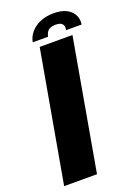

<svg xmlns="http://www.w3.org/2000/svg" viewBox="-153 -869 664 931"><g transform="rotate(-20 179.5 -403.0)"><path d="M10 0H179.5L298.5 -675H129.5ZM248.5 -805.5Q209 -805.5 178.5 -792.5Q148 -779.5 129 -757Q110 -734.5 105.5 -707.5H184.5Q187 -721 193.2 -730.5Q199.5 -740 210.5 -745Q221.5 -750 239 -750Q255 -750 264.2 -745.2Q273.5 -740.5 277 -731Q280.5 -721.5 278 -707.5H357.5Q362 -734.5 350.5 -757Q339 -779.5 313.2 -792.5Q287.5 -805.5 248.5 -805.5Z"/></g></svg>

Font: Anybody
Style: Bold Italic
Weight: 700
Italic angle: -10°
Designer: Tyler Finck
Foundry: Etcetera Type Company
Version: Version 1.113;gftools[0.9.25]